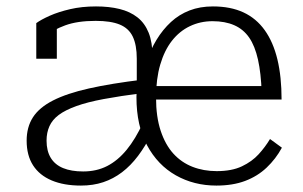

<svg xmlns="http://www.w3.org/2000/svg" viewBox="-20 -567 945 598"><path d="M425 -319 424 -277Q354 -268 303 -258.5Q252 -249 217.5 -236.5Q183 -224 163 -209Q143 -194 134 -174Q125 -154 125 -129Q125 -97 138 -75.5Q151 -54 176.5 -43.5Q202 -33 239 -33Q281 -33 314 -50Q347 -67 374.5 -100.5Q402 -134 425 -184L453 -152Q433 -112 410 -81.5Q387 -51 360 -30.5Q333 -10 301.5 0.5Q270 11 232 11Q179 11 141 -5Q103 -21 83 -52Q63 -83 63 -129Q63 -171 82.5 -201.5Q102 -232 145 -254Q188 -276 257 -291.5Q326 -307 425 -319ZM279 -547Q320 -547 352.5 -539Q385 -531 408 -513Q431 -495 443 -465Q455 -435 455 -391L406 -298V-384Q406 -427 393.5 -453Q381 -479 353 -490.5Q325 -502 278 -502Q221 -502 183 -488Q145 -474 123 -455Q121 -461 122.5 -467.5Q124 -474 129 -480.5Q134 -487 141 -490.5Q148 -494 157 -494V-384H93V-495Q108 -506 135 -518Q162 -530 198.5 -538.5Q235 -547 279 -547ZM655 -34Q702 -34 733.5 -49Q765 -64 785.5 -86.5Q806 -109 821 -134L858 -107Q839 -72 810.5 -45Q782 -18 743.5 -3.5Q705 11 654 11Q584 11 527.5 -21Q471 -53 438 -114.5Q405 -176 405 -264Q405 -293 407.5 -311.5Q410 -330 414 -342Q418 -354 423.5 -360.5Q429 -367 435 -371Q448 -411 467.5 -443Q487 -475 512.5 -498.5Q538 -522 570.5 -534.5Q603 -547 643 -547Q698 -547 738 -528.5Q778 -510 804.5 -473Q831 -436 844 -382Q857 -328 857 -257H443L442 -299H814L795 -279Q793 -339 783.5 -381.5Q774 -424 756 -450Q738 -476 709.5 -488.5Q681 -501 642 -501Q604 -501 571.5 -485.5Q539 -470 515.5 -440Q492 -410 479 -365.5Q466 -321 466 -263Q466 -203 480.5 -159.5Q495 -116 520 -88.5Q545 -61 579.5 -47.5Q614 -34 655 -34Z"/></svg>

Font: Roboto Serif 20pt ExtraLight
Style: Regular
Weight: 250
Version: Version 1.008